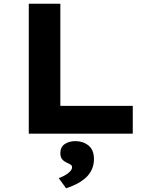

<svg xmlns="http://www.w3.org/2000/svg" viewBox="-20 -720 816 1034"><path d="M135 0V-700H305V-150H695V0ZM336 294 296 239Q310 235 326.5 226Q343 217 355.5 205Q368 193 368 181Q368 172 361.5 167.5Q355 163 344 158Q325 150 315 138Q305 126 305 105Q305 72 328.5 56Q352 40 386 40Q427 40 456.5 63.5Q486 87 486 137Q486 167 474.5 192.5Q463 218 442 237Q421 256 394 270Q367 284 336 294Z"/></svg>

Font: Lexend Giga
Style: Bold
Weight: 700
Version: Version 1.007